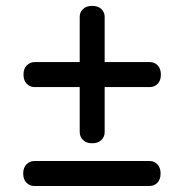

<svg xmlns="http://www.w3.org/2000/svg" viewBox="-20 -673 628 654"><path d="M60 -419Q60 -439 71.2 -450.2Q82.5 -461.5 98 -461.5H491Q506.5 -461.5 517.2 -450.2Q528 -439 528 -419Q528 -398.5 517 -387.5Q506 -376.5 491 -376.5H97Q82 -376.5 71 -387.8Q60 -399 60 -419ZM294 -185Q274 -185 262.8 -196.2Q251.5 -207.5 251.5 -223V-616Q251.5 -631.5 262.8 -642.2Q274 -653 294 -653Q314.5 -653 325.5 -642Q336.5 -631 336.5 -616V-222Q336.5 -207 325.2 -196Q314 -185 294 -185ZM59 -82Q59 -102 70.2 -113.2Q81.5 -124.5 97 -124.5H490Q505.5 -124.5 516.2 -113.2Q527 -102 527 -82Q527 -61.5 516 -50.5Q505 -39.5 490 -39.5H96Q81 -39.5 70 -50.8Q59 -62 59 -82Z"/></svg>

Font: Fraunces 9pt SuperSoft SemiBold
Style: Regular
Weight: 600
Version: Version 1.000;[0bf87f6ff]